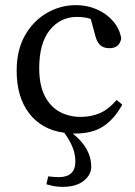

<svg xmlns="http://www.w3.org/2000/svg" viewBox="-20 -508 528 749"><path d="M272 13Q270 13 268 13Q266 13 264 13Q336 71 336 142Q336 174 306.5 197.5Q277 221 224 221Q203 221 187 217.5Q171 214 161 211L168 180Q192 183 209 183Q274 183 274 122Q274 94 263.5 67.5Q253 41 231 10Q143 -2 94 -65.5Q45 -129 45 -232Q45 -313 77.5 -370Q110 -427 163 -457.5Q216 -488 276 -488Q321 -488 359 -471Q397 -454 422 -424.5Q447 -395 453 -358Q446 -320 407 -320Q382 -320 369.5 -333.5Q357 -347 352 -368L334 -434Q320 -439 306 -440.5Q292 -442 280 -442Q216 -442 174.5 -391Q133 -340 133 -242Q133 -175 155 -133Q177 -91 213.5 -71.5Q250 -52 295 -52Q333 -52 367 -65.5Q401 -79 435 -118L457 -100Q428 -46 385 -16.5Q342 13 272 13Z"/></svg>

Font: Source Serif 4
Style: Regular
Weight: 400
Designer: Frank Grießhammer
Foundry: Adobe
Version: Version 4.005;hotconv 1.1.0;makeotfexe 2.6.0